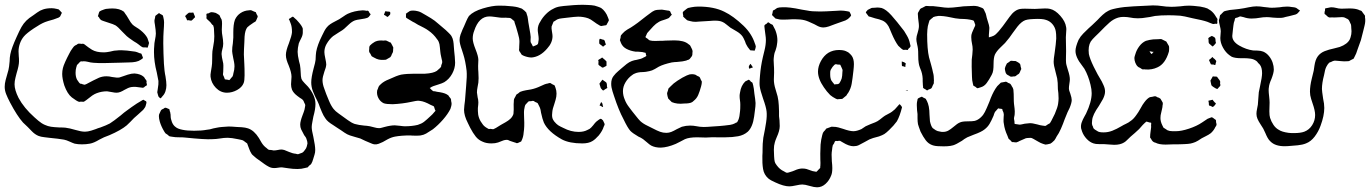

<svg xmlns="http://www.w3.org/2000/svg" viewBox="-23 -569 5837 818"><path d="M547 -393Q522 -410 517 -415Q517 -415 497 -435Q480 -454 469 -461Q460 -466 440 -472Q426 -476 419 -479Q410 -482 407 -484Q402 -488 398 -496Q394 -500 394 -500Q394 -502 395 -503Q396 -504 396 -506Q397 -509 398 -513Q399 -517 401 -520Q402 -521 404.5 -522Q407 -523 408 -524Q423 -530 428 -531Q446 -533 456 -533Q487 -533 505 -519L511 -510Q516 -504 524 -490Q534 -472 541 -465Q547 -459 558 -452.5Q569 -446 576 -440Q596 -424 605 -407L610 -392Q612 -388 612 -386Q612 -384 609 -375Q608 -373 607.5 -370.5Q607 -368 606 -366L598 -367H589Q583 -367 576.5 -372.5Q570 -378 567 -380Q561 -385 547 -393ZM595 -112Q593 -108 590.5 -105.5Q588 -103 587 -101L565 -81L548 -66Q541 -59 532 -49.5Q523 -40 517 -35Q492 -14 443 7L420 16L400 26Q377 40 360 43Q344 46 326 46Q309 46 295 43Q286 40 273 34Q260 28 250 26Q228 22 186 18Q180 17 165.5 15.5Q151 14 141 10Q126 4 112.5 -10Q99 -24 95 -28L75 -47Q50 -75 20 -132Q9 -153 3 -168.5Q-3 -184 -3 -199Q-3 -213 1 -228Q5 -243 6 -246Q8 -252 13 -271Q16 -283 18 -308Q18 -323 21 -338Q26 -364 48 -412Q60 -439 68.5 -454Q77 -469 89 -481Q100 -492 119 -504Q122 -506 135 -515.5Q148 -525 161 -529Q176 -534 197 -534Q207 -534 219 -531L227 -529Q233 -523 233 -523Q234 -521 237 -518.5Q240 -516 240 -515Q241 -514 239 -511Q237 -508 237 -507Q236 -505 234.5 -501.5Q233 -498 231 -497Q230 -496 227.5 -494.5Q225 -493 224 -493Q219 -491 214.5 -489.5Q210 -488 205 -486Q179 -479 169 -475Q149 -467 121 -448Q91 -428 79 -414Q68 -401 62 -384Q56 -367 56 -350L57 -329Q58 -322 58 -308Q58 -290 48 -258Q47 -254 43 -238.5Q39 -223 39 -210Q39 -186 56 -152Q79 -109 124 -69Q126 -67 140 -55Q154 -43 168 -37Q181 -31 194.5 -29Q208 -27 230 -26Q247 -26 256 -25Q273 -23 300 -15Q323 -8 339 -8Q351 -8 365.5 -12.5Q380 -17 385 -19Q394 -23 405 -26Q430 -35 445 -43Q461 -53 491 -77Q507 -91 516 -97Q518 -99 538 -113L560 -128L580 -140Q581 -141 583 -142Q585 -143 588 -144Q590 -144 594 -140Q595 -140 598 -138.5Q601 -137 601 -131Q600 -128 598.5 -121.5Q597 -115 595 -112ZM536 -198Q524 -196 507 -186Q499 -181 490.5 -177.5Q482 -174 473 -174Q466 -174 454 -176.5Q442 -179 433 -180Q410 -180 389 -172Q386 -171 380 -168Q374 -165 370 -162Q363 -157 357 -152Q351 -147 344 -142Q335 -136 335 -136Q332 -135 328 -135.5Q324 -136 322 -136L314 -135Q304 -138 283 -154Q264 -169 251 -205Q242 -234 242 -254Q242 -267 245 -279Q247 -288 255 -306L263 -323Q266 -328 272 -340.5Q278 -353 285 -362Q292 -372 294 -373Q296 -375 298.5 -376Q301 -377 303 -378Q304 -379 307 -381Q310 -383 312 -383H315Q321 -383 323 -382Q325 -382 328 -382.5Q331 -383 333 -382Q336 -381 338.5 -379Q341 -377 342 -376Q347 -372 354 -367Q361 -362 369 -357Q388 -346 417 -346Q428 -346 433 -347Q447 -349 454 -351Q458 -352 463 -353Q468 -354 475 -354Q481 -355 494 -355Q513 -355 553 -349Q559 -348 573 -342Q574 -342 576.5 -341.5Q579 -341 580 -339L583 -331Q586 -325 586 -322Q586 -321 582 -318Q578 -315 576 -314Q561 -303 525 -303Q506 -303 491 -302Q403 -299 385 -301Q377 -301 363 -303Q358 -304 349.5 -306Q341 -308 333 -308Q330 -307 326.5 -307.5Q323 -308 320 -307Q318 -306 315.5 -303Q313 -300 312 -299Q305 -292 305 -292Q304 -290 303.5 -287Q303 -284 302 -282Q299 -272 299 -259Q299 -242 305 -230Q306 -228 314 -217Q315 -216 316 -215Q317 -214 318 -213Q319 -212 324 -212Q326 -211 330.5 -209.5Q335 -208 338 -208Q342 -209 346.5 -211.5Q351 -214 353 -215Q360 -218 374 -226Q396 -237 399 -238Q414 -244 430 -244Q443 -244 454 -241Q476 -237 486 -239Q490 -240 493.5 -241.5Q497 -243 501 -244Q506 -246 521.5 -251Q537 -256 550 -256Q576 -254 589 -242Q591 -241 593 -237Q595 -233 596 -232Q597 -231 598.5 -229.5Q600 -228 601 -225Q602 -224 601.5 -221Q601 -218 601 -217Q604 -209 602 -205L595 -201Q591 -196 586 -195L578 -196L554 -199Q541 -199 536 -198Z M911 -505Q913 -503 914 -500Q915 -497 916 -495Q917 -493 918.5 -490.5Q920 -488 921 -486Q923 -480 923 -468L922 -442Q922 -428 925 -413Q926 -408 927 -399Q928 -390 928 -383Q928 -376 927 -371Q926 -366 925 -362Q921 -348 921 -339Q921 -329 928 -299Q929 -291 928.5 -280Q928 -269 928 -263L927 -253Q927 -250 928.5 -247Q930 -244 931 -242Q932 -241 933 -236.5Q934 -232 935 -231Q938 -230 942 -230Q946 -230 949 -229Q950 -229 951.5 -228Q953 -227 954 -228Q956 -229 958.5 -232.5Q961 -236 962 -237Q968 -243 968 -244Q969 -246 970 -249.5Q971 -253 971 -255Q976 -272 976 -286Q976 -295 974 -305.5Q972 -316 971 -320Q966 -345 966 -351Q966 -368 969 -384Q971 -402 971 -409Q971 -415 971 -431Q971 -447 972.5 -460.5Q974 -474 978 -485Q986 -503 1002 -513.5Q1018 -524 1037 -525Q1038 -525 1041.5 -525.5Q1045 -526 1048 -525L1059 -520L1067 -517L1070 -509Q1075 -502 1075 -498Q1075 -496 1073.5 -494Q1072 -492 1072 -490Q1071 -488 1069.5 -484.5Q1068 -481 1067 -479Q1066 -477 1058 -473Q1037 -459 1031 -453Q1021 -441 1019 -413L1018 -388Q1016 -356 1016 -337Q1016 -325 1018 -295Q1019 -280 1019 -248Q1019 -225 1015 -215Q1008 -197 987 -185.5Q966 -174 944 -174Q917 -174 897 -194.5Q877 -215 874 -242Q873 -250 875.5 -263.5Q878 -277 879 -285Q881 -296 881 -318Q881 -340 882 -351Q883 -359 885.5 -372Q888 -385 889 -394Q891 -414 889 -436Q889 -439 888.5 -446.5Q888 -454 886 -458Q886 -462 881 -464Q873 -476 865 -482Q864 -483 861 -485.5Q858 -488 857 -490Q856 -491 856.5 -494Q857 -497 857 -498Q857 -499 856.5 -504Q856 -509 857 -510Q859 -512 865 -512Q873 -517 877 -517H880Q885 -517 896 -514Q899 -512 904 -509.5Q909 -507 911 -505ZM795 -515Q796 -515 797.5 -515.5Q799 -516 801 -515Q802 -514 802.5 -511Q803 -508 804 -507Q808 -499 808 -496Q808 -495 806.5 -494Q805 -493 804 -492Q802 -490 799 -486.5Q796 -483 794 -482L791 -481Q787 -481 784.5 -482Q782 -483 780 -483Q779 -483 777.5 -482.5Q776 -482 774 -483Q773 -484 772 -488Q771 -492 770 -493Q769 -494 767.5 -496.5Q766 -499 766 -501Q766 -502 767.5 -502.5Q769 -503 770 -505Q776 -511 782 -515ZM647 -176Q647 -179 648 -182.5Q649 -186 649 -189Q653 -212 652 -224L645 -260Q639 -283 636 -305Q633 -326 633 -347Q633 -363 634 -371Q634 -379 635 -385.5Q636 -392 637 -397Q641 -417 641 -426Q641 -438 637 -464Q635 -474 635 -480Q635 -484 636.5 -489Q638 -494 638 -496Q638 -500 639 -501Q640 -503 644 -505.5Q648 -508 650 -510Q653 -513 654 -513Q656 -513 657 -512Q658 -511 659 -510Q661 -509 665 -507Q669 -505 671 -503L673 -495Q676 -483 676 -474Q676 -460 674 -434L673 -414Q672 -392 673.5 -341.5Q675 -291 678 -268Q680 -252 682 -244Q686 -220 686 -206Q686 -193 682 -180.5Q678 -168 670 -160Q669 -159 665.5 -154.5Q662 -150 661 -150Q659 -151 656.5 -153Q654 -155 652 -158Q651 -162 649.5 -166.5Q648 -171 647 -176ZM1303 129Q1301 132 1298.5 133.5Q1296 135 1294 137Q1293 139 1288 144Q1286 145 1281.5 145.5Q1277 146 1275 147Q1262 151 1244 151Q1224 151 1206 148L1178 144Q1170 144 1161.5 145.5Q1153 147 1145 147Q1133 147 1122.5 141.5Q1112 136 1103 129.5Q1094 123 1090 120Q1085 116 1076 110Q1067 104 1062 99Q1050 90 1047 83Q1043 77 1039.5 67.5Q1036 58 1034 53Q1031 43 1030 42L1023 37Q1021 36 1018.5 33.5Q1016 31 1012 29Q1007 27 991 24Q963 18 947 18Q931 18 914 21Q909 22 898.5 23Q888 24 880 24Q853 26 765 17Q757 16 742 16Q722 16 713 14Q710 13 706.5 13Q703 13 700 12Q697 11 691 5Q682 -1 682 -1Q680 -4 678.5 -6Q677 -8 676 -10Q664 -30 658 -50Q654 -64 654 -73Q654 -79 655 -82Q656 -84 661 -95Q663 -100 664 -100Q665 -102 668.5 -103.5Q672 -105 674 -106Q678 -110 681 -110H682Q685 -110 691 -107Q692 -106 694.5 -105.5Q697 -105 698 -104Q700 -102 700 -96Q701 -94 702 -91.5Q703 -89 703 -85Q704 -82 704 -75Q704 -63 709.5 -49Q715 -35 725 -28Q734 -20 755 -16Q774 -12 804 -12Q836 -12 857 -16Q871 -17 886 -22Q892 -23 901 -25Q910 -27 922 -28Q942 -30 951 -30Q963 -30 987 -28Q991 -28 1006.5 -27Q1022 -26 1034 -22Q1060 -13 1080 19Q1082 23 1091 38Q1100 53 1113 62Q1119 68 1122 69Q1125 70 1132 70Q1140 72 1143 72Q1151 72 1160.5 70Q1170 68 1176 68Q1180 68 1188 70Q1194 72 1209 78.5Q1224 85 1237 86Q1243 88 1247 88L1258 84Q1265 82 1267 80Q1270 78 1272 75Q1274 72 1276 70Q1282 63 1284 55Q1287 43 1287 42Q1287 34 1282 21Q1280 16 1277.5 13Q1275 10 1273 7Q1264 -9 1260 -18Q1256 -27 1256 -38Q1256 -52 1266 -78Q1267 -81 1271 -91.5Q1275 -102 1276 -111Q1276 -113 1277 -116.5Q1278 -120 1277 -123Q1277 -125 1275 -128Q1273 -131 1273 -132Q1272 -134 1271 -137Q1270 -140 1268 -142Q1266 -145 1261.5 -148Q1257 -151 1255 -152Q1252 -154 1243.5 -160.5Q1235 -167 1229.5 -173.5Q1224 -180 1221 -187Q1217 -198 1217 -210Q1217 -218 1218 -226.5Q1219 -235 1219 -242Q1219 -260 1207 -290Q1202 -301 1198.5 -312.5Q1195 -324 1195 -335Q1195 -353 1208 -385Q1220 -417 1221 -432Q1221 -456 1215 -470L1210 -483Q1210 -484 1208.5 -485.5Q1207 -487 1208 -488Q1208 -489 1213 -491Q1214 -492 1218.5 -495Q1223 -498 1225 -498Q1226 -498 1231 -493Q1241 -485 1249 -475Q1264 -458 1267 -447V-439V-430Q1267 -419 1260 -405.5Q1253 -392 1250 -384Q1245 -364 1245 -348Q1245 -334 1251 -308Q1256 -293 1257 -277L1259 -245L1261 -234Q1265 -224 1275 -214.5Q1285 -205 1289 -200Q1303 -184 1312 -164.5Q1321 -145 1321 -126Q1321 -104 1312 -72Q1311 -65 1308 -50.5Q1305 -36 1305 -28Q1305 -14 1312 14Q1320 52 1320 70Q1320 81 1317 90Q1315 95 1311.5 108Q1308 121 1303 129Z M1808 -194Q1808 -194 1810 -192L1816 -186Q1820 -182 1822 -181Q1824 -180 1830 -180Q1836 -178 1852 -176Q1875 -172 1885 -164Q1888 -163 1890 -158Q1891 -156 1894 -153Q1897 -150 1898 -147Q1899 -145 1899 -139Q1901 -131 1901 -126Q1901 -120 1896 -105Q1885 -83 1864.5 -59.5Q1844 -36 1821 -18Q1803 -6 1792.5 0Q1782 6 1769 8Q1763 9 1750 9Q1733 9 1724 8Q1687 8 1660 13Q1644 16 1627.5 25Q1611 34 1608 36Q1600 40 1590.5 43.5Q1581 47 1572 46Q1570 46 1565.5 44.5Q1561 43 1559 42Q1554 40 1533 31Q1526 27 1512 21Q1503 18 1489.5 14.5Q1476 11 1468 8Q1456 4 1444.5 -4Q1433 -12 1430 -14Q1415 -24 1413 -25Q1408 -29 1396.5 -36Q1385 -43 1376.5 -50Q1368 -57 1363 -65Q1355 -76 1348.5 -91.5Q1342 -107 1340 -112Q1335 -127 1330 -137Q1317 -162 1310 -180.5Q1303 -199 1303 -218Q1303 -239 1313 -277L1319 -300Q1321 -308 1321.5 -314Q1322 -320 1322 -324Q1322 -332 1324 -348Q1329 -377 1349 -417Q1360 -441 1368 -451Q1375 -460 1384 -466Q1393 -472 1404 -477.5Q1415 -483 1422 -487Q1429 -491 1439.5 -498.5Q1450 -506 1458 -510Q1486 -523 1522 -525Q1529 -525 1539 -523Q1540 -523 1541.5 -523.5Q1543 -524 1545 -523Q1549 -521 1551 -514Q1556 -509 1556 -508L1555 -506Q1552 -503 1548 -497Q1544 -493 1538.5 -492Q1533 -491 1531 -490Q1523 -488 1510.5 -486.5Q1498 -485 1489 -482Q1476 -477 1463 -464.5Q1450 -452 1443 -446Q1439 -442 1419 -430Q1399 -417 1396 -415Q1380 -402 1368 -381Q1359 -365 1359 -347Q1359 -338 1363 -320Q1367 -302 1367 -294Q1366 -281 1359 -264Q1351 -240 1351 -228Q1351 -211 1358.5 -191.5Q1366 -172 1367 -168Q1370 -161 1378.5 -140Q1387 -119 1398 -105Q1406 -95 1419 -86Q1432 -77 1437 -73Q1443 -69 1458.5 -57.5Q1474 -46 1488 -41Q1506 -36 1528 -34Q1532 -34 1540 -33Q1548 -32 1553 -31Q1559 -30 1571 -26.5Q1583 -23 1592 -23Q1597 -23 1604 -25Q1611 -27 1615 -28Q1641 -35 1659 -35Q1665 -35 1681 -33Q1695 -31 1702 -31Q1732 -31 1757 -37Q1773 -42 1783.5 -50Q1794 -58 1814 -77Q1819 -81 1827 -91Q1832 -96 1832 -97Q1833 -98 1831.5 -99.5Q1830 -101 1830 -102Q1829 -104 1828 -108.5Q1827 -113 1826 -115Q1824 -117 1819 -119Q1814 -121 1812 -122Q1785 -137 1767 -139L1758 -140Q1752 -140 1729 -135Q1692 -127 1650 -125Q1624 -125 1612 -129Q1597 -136 1589 -151.5Q1581 -167 1584 -184Q1584 -185 1587 -191Q1589 -198 1592 -203Q1592 -203 1600 -211Q1613 -223 1634 -231Q1668 -247 1686 -251Q1709 -255 1743 -255H1788Q1823 -257 1838 -267L1847 -275Q1848 -276 1851 -278.5Q1854 -281 1855 -283Q1857 -285 1857 -291Q1858 -294 1859.5 -297.5Q1861 -301 1861 -305Q1861 -310 1859 -316Q1858 -322 1856 -330Q1854 -338 1853 -348Q1852 -354 1851 -368Q1850 -382 1846 -391Q1845 -394 1842.5 -397.5Q1840 -401 1839 -402Q1824 -424 1802 -439Q1794 -445 1782.5 -451Q1771 -457 1767 -459Q1758 -463 1750.5 -468Q1743 -473 1736 -476L1716 -488Q1709 -492 1708 -493Q1706 -495 1706.5 -500.5Q1707 -506 1707 -507L1706 -510Q1707 -511 1708.5 -512Q1710 -513 1711 -514Q1714 -516 1717 -518Q1720 -520 1723 -522Q1727 -524 1737 -524Q1747 -524 1758 -521Q1768 -519 1792 -504Q1796 -502 1813 -491.5Q1830 -481 1843 -469L1876 -441Q1879 -438 1887.5 -430Q1896 -422 1900 -416Q1906 -406 1908 -394.5Q1910 -383 1910.5 -371Q1911 -359 1912 -352Q1913 -343 1914.5 -327.5Q1916 -312 1916 -302Q1916 -278 1903.5 -255Q1891 -232 1870 -219Q1861 -214 1846 -209.5Q1831 -205 1823 -202Q1815 -199 1810 -195Q1808 -195 1808 -194ZM1613 -506Q1612 -507 1616 -514Q1616 -516 1617 -518Q1618 -520 1619 -521Q1621 -522 1625 -520Q1637 -520 1639 -518Q1640 -516 1640 -513Q1640 -510 1639 -507Q1629 -497 1629 -497Q1627 -497 1624 -499Q1621 -501 1620 -502Q1619 -503 1616.5 -504Q1614 -505 1613 -506ZM1562 -383Q1564 -384 1569.5 -388Q1575 -392 1579 -393Q1591 -398 1611 -396Q1613 -396 1616 -396.5Q1619 -397 1623 -396Q1628 -394 1631.5 -392Q1635 -390 1637 -389Q1640 -389 1642 -387Q1643 -386 1647 -378L1652 -368Q1653 -366 1652.5 -364Q1652 -362 1652 -360Q1652 -351 1651 -347L1646 -337Q1644 -330 1641 -327Q1640 -325 1637.5 -324Q1635 -323 1634 -322Q1624 -316 1622 -315Q1619 -314 1612 -314Q1590 -312 1572 -323Q1562 -328 1560 -330L1555 -340Q1554 -341 1552 -344Q1550 -347 1550 -349Q1549 -351 1549.5 -354.5Q1550 -358 1550 -360Q1550 -369 1551 -371Q1552 -375 1562 -383Z M2553 -39Q2553 -37 2549 -29Q2544 -12 2528 8Q2513 25 2501 32Q2485 42 2458 42Q2403 42 2371 25Q2312 -8 2294 -47Q2288 -61 2282 -89Q2282 -92 2280 -101Q2278 -110 2274 -117L2268 -129Q2266 -131 2262 -132.5Q2258 -134 2256 -135Q2255 -136 2253 -137.5Q2251 -139 2249 -139Q2247 -140 2240 -138Q2231 -138 2229 -137Q2229 -137 2223 -131L2215 -122Q2213 -119 2210 -101Q2209 -93 2209.5 -81.5Q2210 -70 2210 -64Q2212 -29 2208 -4Q2207 12 2201 26Q2200 27 2199.5 29Q2199 31 2198 33Q2195 35 2193 36Q2191 37 2190 37Q2188 38 2185 39.5Q2182 41 2180 41Q2177 41 2174.5 39.5Q2172 38 2170 38Q2163 35 2149 31Q2147 30 2144 28.5Q2141 27 2139 27Q2129 26 2117 31Q2105 36 2099 38Q2087 42 2071 42Q2049 42 2034 35Q2016 28 2004 13Q1992 -2 1980 -25Q1978 -30 1970 -45.5Q1962 -61 1958 -75Q1954 -89 1954 -101Q1954 -109 1955.5 -120.5Q1957 -132 1958 -140L1961 -178L1963 -203Q1967 -245 1965 -267Q1960 -309 1951 -337L1945 -356Q1935 -384 1935 -398Q1935 -410 1939 -421.5Q1943 -433 1947.5 -443Q1952 -453 1954 -457Q1957 -464 1963 -478Q1969 -492 1975 -501Q1994 -521 2034 -533Q2074 -545 2102 -545Q2132 -545 2147 -543Q2178 -541 2192 -535Q2200 -533 2202 -531L2211 -524Q2213 -522 2215 -520Q2217 -518 2219 -516L2222 -506Q2225 -499 2226 -489Q2227 -479 2228 -474Q2229 -466 2233 -445Q2237 -424 2238 -411Q2238 -407 2237.5 -400.5Q2237 -394 2238 -389Q2239 -387 2240.5 -384.5Q2242 -382 2243 -380Q2244 -379 2245.5 -375Q2247 -371 2248 -371L2250 -372Q2253 -373 2255.5 -374Q2258 -375 2260 -376Q2261 -376 2263.5 -377.5Q2266 -379 2267 -380Q2269 -381 2270 -386.5Q2271 -392 2271 -394Q2272 -397 2272 -404Q2272 -411 2270 -423.5Q2268 -436 2268 -442Q2268 -461 2279 -477Q2288 -494 2303 -509Q2318 -524 2335 -532Q2347 -539 2363.5 -541.5Q2380 -544 2396 -545Q2445 -550 2478 -548Q2481 -548 2496 -547Q2511 -546 2523 -541Q2526 -540 2530 -538.5Q2534 -537 2538 -535Q2547 -529 2555 -518Q2563 -507 2567 -495Q2568 -492 2569.5 -488.5Q2571 -485 2571 -482Q2570 -479 2567 -474Q2564 -469 2563 -467Q2561 -462 2560 -462Q2559 -461 2555 -461Q2540 -458 2538 -458Q2533 -459 2526 -464Q2520 -467 2508 -476Q2492 -488 2483 -491Q2463 -498 2440 -498Q2428 -498 2388 -493Q2382 -492 2371 -491Q2360 -490 2353 -487Q2350 -486 2340 -479Q2335 -477 2335 -476Q2334 -475 2331 -466L2327 -456Q2326 -449 2328.5 -435Q2331 -421 2331 -415Q2331 -387 2308 -362Q2278 -327 2242 -324Q2227 -324 2209 -331L2201 -335Q2199 -336 2197 -340Q2195 -344 2194 -345Q2193 -346 2191.5 -348Q2190 -350 2189 -353Q2188 -356 2188.5 -359Q2189 -362 2189 -364V-369L2190 -391Q2190 -406 2184 -425Q2178 -444 2176 -453L2170 -471L2168 -479Q2167 -481 2166 -481Q2165 -481 2164 -482Q2162 -484 2158 -487.5Q2154 -491 2151 -492Q2148 -493 2140 -493Q2132 -494 2123.5 -493.5Q2115 -493 2107 -494Q2098 -495 2084.5 -497Q2071 -499 2062 -499Q2017 -499 1997 -437Q1991 -422 1991 -405Q1991 -389 2003 -359Q2015 -329 2015 -314L2014 -288Q2014 -271 2015 -263L2016 -236Q2016 -224 2015 -217Q2014 -210 2011.5 -197.5Q2009 -185 2009 -175L2012 -154Q2013 -150 2014 -145Q2015 -140 2015 -133Q2015 -125 2013 -109V-96Q2013 -65 2033 -40Q2039 -31 2051 -24L2058 -20Q2059 -19 2062 -19.5Q2065 -20 2066 -20Q2069 -20 2073.5 -19Q2078 -18 2080 -19L2090 -24Q2104 -32 2111 -37Q2118 -41 2130.5 -48Q2143 -55 2151.5 -63Q2160 -71 2164 -82Q2165 -85 2165 -92Q2166 -101 2165.5 -113.5Q2165 -126 2166 -135Q2166 -143 2167 -146Q2168 -150 2172 -156L2177 -166Q2177 -166 2186 -172Q2191 -177 2194 -178Q2204 -182 2218 -184.5Q2232 -187 2239 -188Q2259 -192 2280 -202Q2300 -212 2310 -213Q2318 -216 2321 -215Q2323 -215 2325 -213.5Q2327 -212 2328 -211Q2330 -210 2333.5 -208.5Q2337 -207 2340 -205Q2341 -204 2344 -194Q2348 -183 2348 -170Q2348 -157 2344 -143.5Q2340 -130 2339 -127Q2331 -105 2330 -92L2329 -79Q2329 -66 2334 -58Q2336 -53 2347 -42Q2354 -35 2364.5 -30Q2375 -25 2377 -24Q2409 -7 2442 -7Q2464 -7 2479 -15L2489 -20Q2495 -24 2504 -35Q2506 -38 2511.5 -44.5Q2517 -51 2523 -55Q2524 -56 2529 -59.5Q2534 -63 2537 -63Q2539 -63 2546 -56Q2547 -53 2550 -47.5Q2553 -42 2553 -39ZM2546 -400Q2550 -400 2551 -398Q2553 -397 2554.5 -391.5Q2556 -386 2556 -385Q2556 -384 2557.5 -382.5Q2559 -381 2558 -380Q2558 -379 2555.5 -377Q2553 -375 2552 -375Q2547 -370 2546 -370Q2545 -371 2543 -373Q2541 -375 2539 -376Q2538 -377 2535 -379Q2532 -381 2530 -384V-389V-396Q2530 -402 2533 -404ZM2561 -294V-290Q2561 -288 2558 -287Q2555 -286 2554 -285Q2552 -284 2549.5 -282.5Q2547 -281 2544 -281Q2542 -281 2541 -282Q2540 -283 2539 -284Q2528 -291 2527 -293Q2526 -295 2526.5 -300Q2527 -305 2527 -307Q2525 -311 2526 -313Q2527 -315 2535 -319Q2537 -320 2539 -321.5Q2541 -323 2542 -324Q2543 -324 2544.5 -322.5Q2546 -321 2547 -320Q2555 -314 2561 -307ZM2532 -208 2531 -213Q2531 -214 2535 -218.5Q2539 -223 2540 -225Q2541 -226 2542 -227.5Q2543 -229 2544 -229Q2545 -230 2546.5 -228Q2548 -226 2548 -226Q2550 -225 2555 -221.5Q2560 -218 2561 -216Q2563 -212 2563 -200Q2565 -196 2564 -194Q2563 -193 2554 -188Q2549 -183 2546 -184L2544 -185Q2543 -187 2540.5 -189Q2538 -191 2536 -195Q2535 -199 2534 -202Q2533 -205 2532 -208ZM2546 -116Q2546 -115 2546.5 -114.5Q2547 -114 2546 -113L2543 -114Q2537 -118 2534 -119Q2533 -120 2531 -120Q2531 -121 2533 -123L2537 -132Q2539 -134 2539 -134Q2543 -129 2544 -126Q2544 -122 2546 -116Z M2908 -535Q2911 -536 2915.5 -536.5Q2920 -537 2922 -538Q2937 -541 2953 -541Q3019 -541 3063 -519Q3101 -501 3145 -459Q3180 -425 3193 -384Q3194 -382 3195.5 -377.5Q3197 -373 3197 -371V-370Q3197 -368 3196 -365.5Q3195 -363 3195 -361Q3194 -360 3193.5 -357Q3193 -354 3192 -353L3184 -354Q3176 -354 3173 -355L3170 -359Q3161 -370 3160 -373Q3154 -382 3151 -393Q3145 -407 3141 -413Q3132 -426 3114.5 -436Q3097 -446 3089 -451Q3082 -456 3072 -464.5Q3062 -473 3054 -476Q3043 -481 3024 -481Q3011 -481 3004 -480L2954 -477L2941 -476Q2928 -476 2918 -479Q2915 -480 2910 -481Q2905 -482 2903 -484Q2901 -485 2898 -488.5Q2895 -492 2892 -494Q2888 -498 2888 -498Q2887 -499 2887.5 -501Q2888 -503 2888 -503Q2886 -509 2886 -515Q2886 -518 2888.5 -520Q2891 -522 2892 -523Q2904 -533 2908 -535ZM3162 -227Q3163 -227 3165 -228.5Q3167 -230 3168 -229Q3170 -228 3172.5 -225.5Q3175 -223 3176 -221Q3182 -218 3183 -216Q3184 -214 3184.5 -210.5Q3185 -207 3186 -205Q3189 -193 3191 -170Q3195 -145 3196 -130Q3196 -117 3193.5 -100Q3191 -83 3190 -73Q3184 -28 3163 -8Q3146 7 3121.5 11.5Q3097 16 3068 16H3031Q3016 15 2984 17L2947 16Q2913 16 2895 24Q2890 26 2874 35L2856 44Q2821 59 2792 60Q2768 60 2751 51Q2744 47 2734 38Q2724 29 2717 24Q2707 17 2697 13Q2673 -1 2663 -11Q2651 -24 2633 -62Q2613 -99 2593 -160Q2592 -163 2586.5 -180Q2581 -197 2581 -212Q2581 -232 2590.5 -244.5Q2600 -257 2611.5 -266.5Q2623 -276 2626 -279Q2636 -288 2647 -296.5Q2658 -305 2669 -309Q2680 -313 2689 -314Q2710 -318 2719 -324Q2722 -325 2725.5 -327Q2729 -329 2731 -331Q2731 -332 2729 -336Q2729 -342 2727 -344Q2726 -345 2722 -345Q2719 -346 2715 -347Q2711 -348 2705 -348Q2698 -349 2684 -349Q2663 -352 2646.5 -360.5Q2630 -369 2623 -385Q2622 -388 2620.5 -391.5Q2619 -395 2618 -398Q2618 -400 2621 -409Q2621 -417 2623 -419Q2624 -421 2630 -427Q2638 -436 2649.5 -443Q2661 -450 2665 -452Q2692 -469 2730 -500Q2735 -503 2745.5 -511.5Q2756 -520 2765 -524Q2774 -528 2797 -528Q2813 -526 2822 -524Q2828 -524 2830 -522Q2833 -521 2836 -511Q2837 -510 2838 -509Q2839 -508 2839 -506Q2838 -505 2837 -504Q2836 -503 2835 -502Q2833 -500 2830 -496Q2827 -492 2824 -491Q2822 -490 2814 -487Q2790 -480 2783 -475Q2772 -469 2760.5 -457Q2749 -445 2745 -440Q2737 -432 2736 -430Q2734 -428 2732.5 -424Q2731 -420 2730 -418Q2729 -417 2728 -414.5Q2727 -412 2727 -411Q2727 -409 2736 -404Q2742 -398 2745 -397Q2747 -396 2750.5 -396Q2754 -396 2756 -395Q2769 -394 2784 -395Q2803 -395 2812 -396L2850 -397Q2892 -397 2910 -381Q2911 -380 2913.5 -378.5Q2916 -377 2918 -374L2923 -364Q2924 -362 2925.5 -359Q2927 -356 2927 -354Q2928 -352 2927.5 -348.5Q2927 -345 2927 -343Q2927 -335 2926 -333Q2925 -330 2923.5 -328Q2922 -326 2921 -325Q2920 -324 2918 -321Q2916 -318 2913 -316Q2910 -314 2907 -313.5Q2904 -313 2901 -311Q2888 -307 2861 -305Q2853 -305 2839 -303Q2803 -295 2784 -285Q2779 -282 2767 -275Q2755 -268 2744 -266Q2737 -264 2728.5 -263Q2720 -262 2717 -262Q2694 -262 2680 -255Q2678 -255 2670 -249Q2653 -237 2642 -218.5Q2631 -200 2631 -181Q2631 -162 2639 -144Q2645 -128 2657 -112.5Q2669 -97 2671 -94Q2677 -87 2687 -74Q2697 -61 2705 -53Q2717 -42 2735 -33.5Q2753 -25 2758 -22Q2777 -12 2789.5 -7.5Q2802 -3 2816 -3Q2827 -3 2837 -7Q2847 -11 2861 -19L2882 -29Q2900 -34 2917 -34Q2931 -34 2946 -31Q2951 -30 2958.5 -29Q2966 -28 2975 -28Q2988 -28 3012 -30Q3046 -32 3063 -34Q3075 -35 3087.5 -37Q3100 -39 3109 -44Q3111 -46 3113.5 -46.5Q3116 -47 3118 -49L3123 -59Q3128 -71 3130 -96Q3131 -105 3131 -123Q3131 -133 3129.5 -142Q3128 -151 3128 -161Q3128 -166 3130 -176Q3134 -204 3152 -222ZM3174 -297Q3174 -297 3176 -295L3182 -286Q3185 -283 3185 -282Q3184 -281 3183.5 -281.5Q3183 -282 3182 -281L3171 -277L3169 -276Q3168 -278 3167.5 -281.5Q3167 -285 3168 -288Q3169 -289 3170.5 -292Q3172 -295 3174 -297ZM2932 -139Q2927 -134 2924 -133Q2915 -128 2892 -128L2877 -127Q2863 -127 2851 -130Q2839 -134 2839 -134Q2839 -134 2832 -141Q2830 -143 2828 -145Q2826 -147 2824 -149L2821 -159Q2821 -162 2820 -164.5Q2819 -167 2819 -170Q2819 -173 2820 -176Q2821 -179 2822 -181L2825 -192Q2827 -194 2829.5 -196.5Q2832 -199 2834 -201Q2846 -214 2863 -225Q2880 -236 2884 -238Q2906 -250 2915 -252L2925 -253Q2931 -253 2939 -251Q2941 -250 2949 -245Q2950 -245 2952 -244Q2954 -243 2957 -241Q2959 -239 2960.5 -235Q2962 -231 2963 -229L2967 -222V-219Q2967 -212 2964 -201Q2958 -179 2951.5 -164Q2945 -149 2932 -139Z M3281 -490Q3281 -490 3273 -498Q3266 -505 3266 -505L3268 -513Q3269 -515 3269 -518Q3269 -521 3270 -524L3278 -528Q3280 -529 3282 -531Q3284 -533 3288 -535Q3297 -538 3309 -538Q3337 -540 3393 -528L3417 -524Q3434 -520 3471 -520Q3490 -520 3541 -523L3558 -524Q3572 -524 3587 -521Q3589 -520 3591.5 -520Q3594 -520 3596 -519Q3598 -516 3599.5 -512.5Q3601 -509 3602 -507L3603 -504Q3603 -501 3595 -493Q3591 -488 3579 -482Q3564 -476 3534 -466Q3522 -461 3508.5 -456.5Q3495 -452 3485 -452Q3473 -452 3461 -458Q3449 -464 3446 -466Q3417 -480 3404 -483Q3388 -487 3364 -487Q3346 -487 3337 -486Q3330 -486 3320.5 -485.5Q3311 -485 3299 -486Q3283 -489 3281 -490ZM3690 -535Q3694 -536 3703 -536L3715 -537Q3721 -537 3733 -535Q3752 -529 3774.5 -504Q3797 -479 3829 -437Q3831 -434 3841 -417Q3851 -400 3854 -382Q3857 -374 3856 -371Q3854 -366 3847 -361Q3845 -356 3844 -356L3835 -357Q3833 -357 3829.5 -356.5Q3826 -356 3824 -357L3817 -362Q3808 -370 3804 -374Q3790 -393 3776 -426Q3773 -432 3768 -445Q3763 -458 3757 -465Q3749 -476 3736.5 -481.5Q3724 -487 3705 -491Q3703 -491 3686 -497L3678 -499Q3678 -499 3669 -511Q3666 -514 3666 -515Q3665 -518 3674 -527ZM3798 -52Q3785 -34 3765 -15Q3763 -13 3754 -5Q3745 3 3735 7Q3722 13 3708 16Q3704 17 3697 19Q3690 21 3681 25Q3678 26 3661 36Q3645 45 3635.5 49.5Q3626 54 3613 54Q3594 54 3568 38Q3558 32 3556 31H3553Q3547 31 3545 32Q3544 32 3540.5 31.5Q3537 31 3536 32Q3534 33 3532.5 36.5Q3531 40 3531 41Q3525 50 3525 50Q3524 54 3523 60Q3522 66 3522 69Q3520 81 3520 90L3521 118Q3523 136 3523 147Q3523 168 3518 179Q3510 200 3494 214.5Q3478 229 3458 229Q3446 229 3426 223Q3406 217 3395 217Q3386 217 3368 221Q3350 225 3340 225Q3316 225 3280 208Q3261 200 3250 191Q3232 175 3228 151Q3224 127 3225 95Q3226 84 3226 61Q3226 54 3226.5 43.5Q3227 33 3229 18Q3237 -21 3241 -48Q3245 -75 3243 -94Q3241 -113 3228 -149Q3216 -184 3214 -200Q3213 -205 3213 -215Q3213 -226 3215 -248Q3218 -286 3227 -325Q3228 -330 3234 -354Q3240 -378 3240 -399Q3240 -408 3238 -421Q3236 -434 3235 -444Q3235 -447 3234 -453Q3233 -459 3234 -461Q3235 -464 3243 -468Q3249 -474 3249 -474Q3251 -474 3254.5 -471.5Q3258 -469 3259 -468L3269 -463L3273 -455Q3281 -441 3283 -433Q3289 -415 3289 -397Q3289 -390 3287 -378Q3286 -370 3284 -364Q3282 -358 3281 -354Q3276 -343 3275 -334Q3273 -320 3273 -313L3274 -292Q3275 -282 3275 -260L3274 -230Q3274 -211 3281 -189Q3288 -167 3290 -158Q3294 -140 3295 -120Q3296 -100 3296 -95V-74Q3297 -67 3298 -56.5Q3299 -46 3299 -32Q3299 -12 3286 16Q3280 30 3278 38Q3274 51 3274 69L3275 97Q3275 100 3276 110Q3277 120 3280 126Q3280 126 3286 135Q3299 153 3317 161Q3319 162 3323 164.5Q3327 167 3330 167H3331Q3334 167 3343 164Q3354 161 3363 157Q3378 150 3392 149H3397Q3405 149 3413 151Q3420 153 3426 155.5Q3432 158 3439 160Q3442 160 3450 162L3455 163Q3457 162 3459.5 159Q3462 156 3463 155Q3463 155 3471 147Q3472 145 3471.5 143Q3471 141 3472 139Q3473 125 3472 112Q3471 91 3473 47Q3475 25 3480 7Q3481 5 3481.5 2Q3482 -1 3483 -3Q3485 -7 3487.5 -9.5Q3490 -12 3492 -14L3497 -21Q3498 -22 3508 -25L3519 -29H3524Q3539 -29 3549 -26L3569 -20Q3597 -10 3613 -10Q3627 -10 3647 -19Q3647 -19 3665 -31Q3673 -35 3685.5 -40Q3698 -45 3706 -48Q3716 -52 3726 -60Q3736 -68 3740 -71Q3746 -76 3759 -82.5Q3772 -89 3777 -93Q3790 -102 3800 -115L3807 -123Q3809 -125 3809 -125Q3810 -125 3811 -124Q3812 -123 3813 -122Q3818 -117 3820 -112Q3811 -75 3798 -52ZM3591 -174Q3588 -171 3586.5 -168Q3585 -165 3583 -162L3572 -153Q3570 -152 3569 -150.5Q3568 -149 3566 -148Q3563 -147 3555 -147L3544 -146Q3543 -146 3537 -149Q3525 -155 3514 -164Q3499 -179 3487 -197Q3462 -233 3462 -264Q3462 -286 3474.5 -309Q3487 -332 3506 -344Q3526 -356 3551 -356Q3570 -356 3581 -351L3591 -346L3599 -339L3606 -331Q3615 -318 3615 -296Q3615 -286 3613 -268Q3609 -232 3605.5 -212Q3602 -192 3591 -174ZM3834 -287Q3834 -286 3834.5 -285.5Q3835 -285 3834 -284Q3833 -283 3831 -284.5Q3829 -286 3828 -286Q3826 -286 3823.5 -286.5Q3821 -287 3820 -288Q3819 -290 3819 -299V-307Q3820 -308 3822 -306Q3829 -305 3836 -299ZM3515 -268Q3514 -265 3514 -259V-251Q3514 -236 3519 -226Q3522 -222 3524.5 -218.5Q3527 -215 3529 -213L3532 -209L3537 -210Q3548 -210 3550 -212Q3553 -213 3555.5 -218.5Q3558 -224 3559 -225Q3564 -234 3565 -246.5Q3566 -259 3566 -262Q3566 -264 3566.5 -267.5Q3567 -271 3566 -273Q3566 -274 3563 -280Q3561 -283 3560 -286.5Q3559 -290 3557 -293Q3555 -294 3545 -294Q3544 -294 3541 -295Q3538 -296 3536 -295Q3532 -294 3524 -284Q3523 -282 3519.5 -277Q3516 -272 3515 -268ZM3839 -182Q3838 -182 3837 -181.5Q3836 -181 3836 -182Q3838 -183 3840.5 -184Q3843 -185 3845 -185Q3846 -185 3845.5 -184Q3845 -183 3844 -183Z M4513 -61Q4506 -41 4497 -20.5Q4488 0 4479 12Q4473 24 4469 29Q4457 41 4452 43Q4450 44 4445.5 44.5Q4441 45 4439 46L4431 47Q4430 47 4421 44Q4411 41 4399.5 34Q4388 27 4382 24Q4380 23 4377.5 21.5Q4375 20 4372 19Q4369 18 4363 18.5Q4357 19 4354 19Q4350 19 4347.5 20Q4345 21 4343 22L4320 32Q4318 33 4315.5 34.5Q4313 36 4309 37Q4307 38 4303.5 37.5Q4300 37 4298 37Q4296 36 4293.5 36.5Q4291 37 4289 36Q4285 34 4283 30L4274 22L4269 9Q4257 -17 4254 -41Q4252 -49 4252.5 -58.5Q4253 -68 4253 -71Q4253 -74 4253.5 -77.5Q4254 -81 4253 -85Q4253 -88 4251 -92.5Q4249 -97 4248 -99Q4248 -103 4247 -104Q4245 -106 4235 -106Q4233 -108 4230 -107Q4229 -107 4227 -104.5Q4225 -102 4224 -101L4216 -92Q4214 -89 4212.5 -84Q4211 -79 4210 -76Q4201 -55 4193 -41.5Q4185 -28 4172 -18Q4159 -7 4125 5Q4116 8 4098 16Q4085 23 4075 31Q4051 46 4038 50Q4017 56 3981 54Q3961 54 3948 49Q3932 43 3921 28.5Q3910 14 3899 -8Q3890 -32 3888 -40Q3886 -51 3886 -65Q3886 -79 3886 -83Q3885 -90 3884 -99.5Q3883 -109 3883 -121Q3883 -131 3884 -135Q3885 -137 3885.5 -142Q3886 -147 3887 -148Q3888 -150 3892.5 -152Q3897 -154 3899 -155Q3900 -155 3901.5 -156Q3903 -157 3904 -157Q3906 -157 3907 -156Q3908 -155 3909 -154Q3911 -153 3915.5 -151Q3920 -149 3922 -147Q3922 -146 3923 -144Q3924 -142 3926 -139Q3931 -129 3934 -115Q3937 -99 3937 -81Q3937 -72 3939 -52Q3944 -30 3951 -23L3964 -14Q3970 -10 3984 -8Q3987 -7 3994 -7Q4007 -7 4017 -12.5Q4027 -18 4040 -29Q4056 -43 4066 -47Q4076 -52 4098 -52Q4120 -52 4130 -54Q4149 -59 4165 -79Q4173 -90 4181 -109L4192 -135Q4204 -169 4218 -191Q4225 -203 4235 -211Q4241 -217 4241 -217L4252 -219Q4255 -219 4257.5 -220Q4260 -221 4262 -221Q4264 -221 4267.5 -219Q4271 -217 4272 -216Q4274 -215 4277 -214Q4280 -213 4282 -211Q4284 -209 4285.5 -206Q4287 -203 4288 -201Q4289 -200 4290.5 -197.5Q4292 -195 4293 -192Q4295 -188 4295 -179Q4296 -171 4296 -153Q4296 -136 4297 -127Q4298 -120 4299.5 -107Q4301 -94 4300 -84Q4300 -79 4298.5 -73.5Q4297 -68 4297 -63Q4297 -60 4299 -52Q4299 -43 4300 -41Q4303 -40 4307 -40Q4311 -40 4314 -39L4320 -38Q4325 -38 4331.5 -39.5Q4338 -41 4343 -42L4363 -44Q4374 -45 4396 -39Q4409 -35 4418 -34Q4421 -34 4425.5 -33Q4430 -32 4432 -33Q4433 -33 4436 -35.5Q4439 -38 4441 -39Q4449 -43 4450 -44L4456 -54L4471 -84Q4483 -112 4485 -127Q4487 -141 4487 -150Q4487 -163 4486 -172.5Q4485 -182 4484 -189Q4484 -220 4481 -235Q4476 -256 4474 -263Q4466 -291 4466 -306Q4466 -318 4470 -342Q4476 -384 4477 -405Q4477 -426 4475 -436Q4472 -453 4461 -466Q4450 -479 4434 -484Q4418 -490 4381 -488Q4377 -488 4365.5 -487Q4354 -486 4345 -483Q4329 -477 4312 -456L4292 -429Q4279 -409 4259 -386Q4253 -380 4238 -365.5Q4223 -351 4216 -337Q4210 -324 4210 -297Q4210 -281 4208.5 -270Q4207 -259 4202 -250Q4191 -229 4180.5 -215Q4170 -201 4155 -197Q4143 -193 4142 -193Q4139 -193 4133 -199Q4125 -203 4124 -204L4122 -212Q4118 -227 4118 -242Q4116 -291 4117 -315Q4118 -323 4119.5 -336.5Q4121 -350 4121 -358Q4121 -371 4118 -384Q4117 -389 4116 -395.5Q4115 -402 4115 -410Q4115 -418 4116 -422Q4118 -430 4122.5 -439.5Q4127 -449 4128 -452Q4129 -454 4130.5 -457Q4132 -460 4132 -462Q4132 -465 4130.5 -467.5Q4129 -470 4129 -472Q4128 -474 4127.5 -476Q4127 -478 4126 -480Q4124 -482 4118 -483.5Q4112 -485 4111 -485Q4106 -486 4098 -487Q4090 -488 4086 -488Q4066 -488 4047 -491L4027 -495Q3995 -502 3974 -501Q3959 -499 3953 -496Q3951 -494 3949.5 -492.5Q3948 -491 3946 -490Q3944 -488 3941.5 -486Q3939 -484 3937 -482L3934 -472Q3929 -458 3928 -442Q3927 -426 3927 -423Q3927 -359 3935 -325L3944 -293Q3950 -271 3952 -260Q3956 -248 3956 -224Q3955 -221 3955.5 -218Q3956 -215 3955 -213L3950 -203Q3948 -196 3945 -193Q3943 -191 3938.5 -189.5Q3934 -188 3932 -187Q3931 -186 3930 -185Q3929 -184 3927 -184Q3925 -184 3924 -185Q3923 -186 3922 -187Q3920 -188 3915.5 -190.5Q3911 -193 3910 -195Q3909 -197 3909.5 -199.5Q3910 -202 3909 -204L3908 -223Q3909 -245 3902 -266Q3900 -271 3896 -281.5Q3892 -292 3891 -301Q3889 -312 3889 -334Q3889 -352 3888 -360Q3887 -369 3884 -381.5Q3881 -394 3881 -403Q3881 -413 3887 -431Q3888 -434 3890 -442.5Q3892 -451 3892 -458Q3892 -466 3890 -480Q3888 -494 3888 -501Q3888 -503 3887.5 -507.5Q3887 -512 3888 -514Q3889 -517 3890 -518.5Q3891 -520 3892 -521Q3893 -523 3895 -527Q3897 -531 3899 -532Q3902 -534 3904 -535Q3906 -536 3907 -536L3920 -543Q3923 -544 3928 -543.5Q3933 -543 3936 -543Q3950 -544 3978 -540Q4004 -536 4017 -536Q4033 -536 4065 -540Q4072 -541 4081.5 -542Q4091 -543 4103 -543L4126 -544Q4133 -544 4143 -542L4154 -538Q4163 -535 4165 -533Q4168 -531 4170 -525.5Q4172 -520 4174 -517Q4177 -512 4178.5 -504Q4180 -496 4181 -493Q4182 -488 4186.5 -475Q4191 -462 4192 -452V-447Q4192 -440 4191 -433.5Q4190 -427 4190 -420V-410Q4191 -409 4193 -411L4201 -413Q4203 -414 4206 -415Q4209 -416 4211 -417Q4217 -420 4223.5 -427Q4230 -434 4232 -436Q4244 -449 4278 -497Q4300 -528 4325 -531Q4331 -532 4344 -532L4386 -531Q4396 -531 4406.5 -532Q4417 -533 4429 -533Q4444 -533 4451 -531Q4473 -526 4494.5 -501.5Q4516 -477 4519 -454Q4520 -451 4520 -443Q4520 -435 4519 -427Q4518 -419 4518 -410L4519 -351Q4519 -342 4518.5 -326.5Q4518 -311 4519 -300Q4520 -293 4523 -283.5Q4526 -274 4527 -270Q4535 -246 4535 -231Q4535 -225 4533 -212.5Q4531 -200 4531 -193Q4531 -184 4537 -170Q4543 -152 4543 -143Q4543 -131 4534 -109Q4527 -97 4513 -61ZM4258 -276Q4258 -278 4260 -284Q4261 -286 4263 -291Q4265 -296 4267 -299L4272 -302Q4274 -303 4277.5 -306Q4281 -309 4284 -310H4287L4298 -309H4303Q4305 -309 4308.5 -306.5Q4312 -304 4315 -303Q4316 -302 4319 -300Q4322 -298 4323 -296Q4325 -292 4325 -287Q4328 -278 4328 -276Q4328 -273 4326 -271Q4321 -258 4319 -256Q4318 -254 4312 -251Q4310 -250 4307.5 -247.5Q4305 -245 4302 -244Q4300 -243 4297.5 -243.5Q4295 -244 4293 -243Q4291 -243 4287.5 -242.5Q4284 -242 4282 -243Q4280 -243 4277 -246Q4275 -247 4270 -249.5Q4265 -252 4262 -258Q4261 -261 4259.5 -267Q4258 -273 4258 -276Z M5135 -68Q5136 -68 5137.5 -69Q5139 -70 5140 -69Q5142 -69 5145.5 -66.5Q5149 -64 5150 -63Q5151 -62 5153.5 -60.5Q5156 -59 5157 -58Q5158 -56 5158 -48Q5160 -42 5160 -37Q5158 -31 5155 -28Q5149 -14 5136 -2Q5127 5 5114.5 11Q5102 17 5097 20Q5093 23 5081.5 30Q5070 37 5059 40Q5050 43 5038.5 44Q5027 45 5023 45Q5007 46 4974 46L4943 47Q4915 47 4900 39Q4894 38 4889 34Q4885 31 4880 21Q4879 20 4878 19Q4877 18 4877 17V13Q4877 5 4879 -9Q4879 -13 4880.5 -20.5Q4882 -28 4881 -35Q4881 -36 4881.5 -40.5Q4882 -45 4881 -46Q4879 -47 4875 -47Q4863 -51 4862 -51Q4859 -50 4857 -47.5Q4855 -45 4853 -44Q4849 -41 4830 -19Q4823 -12 4812 -2.5Q4801 7 4794 13Q4789 17 4781 25.5Q4773 34 4766 38Q4750 48 4724 48Q4714 48 4700.5 46.5Q4687 45 4680 45H4660Q4644 45 4636 42Q4620 37 4606.5 22.5Q4593 8 4587 -9L4583 -22Q4581 -35 4585.5 -47.5Q4590 -60 4596 -70.5Q4602 -81 4604 -85Q4628 -135 4628 -172Q4628 -188 4623 -208Q4614 -246 4597 -276Q4589 -288 4584 -294Q4572 -310 4570 -315Q4559 -335 4559 -352Q4559 -369 4572 -399Q4580 -414 4592 -426Q4604 -438 4615 -448.5Q4626 -459 4630 -462L4653 -484Q4663 -495 4675 -506Q4687 -517 4699 -523Q4708 -528 4719.5 -530.5Q4731 -533 4735 -534Q4765 -540 4807 -542Q4820 -542 4848 -544Q4876 -546 4889 -546Q4910 -546 4929 -543Q4936 -542 4945.5 -541Q4955 -540 4968 -540Q4981 -540 5005 -542Q5025 -545 5044 -545Q5058 -545 5090 -541Q5112 -537 5121 -533L5134 -525Q5148 -515 5158 -497Q5164 -488 5164 -488L5163 -479Q5163 -478 5163.5 -473.5Q5164 -469 5162 -468Q5162 -467 5159 -467.5Q5156 -468 5155 -468Q5147 -466 5144 -467Q5140 -468 5133 -471Q5126 -474 5121 -476Q5101 -483 5059 -491Q5018 -501 5006 -502Q4978 -504 4956 -504Q4922 -504 4898 -501Q4889 -499 4875.5 -496.5Q4862 -494 4844 -492L4825 -491Q4814 -491 4806.5 -492Q4799 -493 4794 -494Q4779 -497 4763 -497Q4752 -497 4741 -494Q4721 -488 4704 -473Q4687 -458 4659 -429Q4654 -424 4642.5 -413Q4631 -402 4624 -392Q4612 -372 4616 -339Q4620 -319 4636.5 -285Q4653 -251 4671 -222Q4672 -220 4678.5 -206Q4685 -192 4685 -179Q4685 -165 4676 -147L4659 -118Q4632 -80 4630 -57L4629 -44Q4629 -36 4634 -28Q4634 -24 4637 -21Q4639 -18 4653 -10Q4659 -5 4679 -5Q4698 -5 4716 -12Q4734 -19 4756 -32Q4762 -36 4774 -41.5Q4786 -47 4793 -53Q4806 -61 4819 -80Q4826 -89 4836 -107Q4845 -124 4853 -134Q4865 -150 4876 -155L4888 -157Q4894 -159 4899 -159Q4901 -159 4903.5 -157.5Q4906 -156 4907 -155Q4916 -153 4920 -149Q4922 -148 4922 -147Q4922 -146 4923 -145Q4924 -143 4927 -138.5Q4930 -134 4931 -131V-128Q4931 -122 4930 -120Q4930 -113 4927.5 -103.5Q4925 -94 4924 -88Q4921 -78 4921 -66Q4921 -51 4929 -35Q4932 -28 4934 -25Q4936 -23 4942 -20Q4951 -14 4951 -14Q4960 -10 4972.5 -10Q4985 -10 4987 -10Q5010 -10 5043 -21Q5076 -32 5098 -47Q5117 -60 5122 -63ZM5153 -408Q5156 -405 5156 -392Q5158 -388 5157 -386Q5157 -384 5150 -377Q5144 -371 5144 -371Q5142 -371 5136 -377Q5135 -378 5132.5 -380Q5130 -382 5128 -384Q5126 -387 5126 -393Q5126 -399 5126 -400Q5124 -404 5125 -406Q5126 -408 5130.5 -411Q5135 -414 5140 -416Q5142 -415 5147 -412.5Q5152 -410 5153 -408ZM4908 -282Q4885 -271 4857 -273Q4854 -274 4850 -273.5Q4846 -273 4843 -274Q4843 -274 4834 -280Q4828 -282 4825 -285Q4818 -291 4814 -301.5Q4810 -312 4810 -321Q4810 -325 4811.5 -330Q4813 -335 4814 -338Q4819 -356 4831 -372Q4843 -388 4859 -395Q4863 -396 4867 -397Q4871 -398 4875 -399Q4887 -402 4912 -402Q4914 -402 4918.5 -402.5Q4923 -403 4926 -402L4936 -397L4946 -392L4950 -385Q4951 -383 4953.5 -379Q4956 -375 4957 -373Q4958 -370 4958 -364Q4958 -354 4957 -349Q4942 -297 4908 -282ZM4889 -346Q4890 -346 4891 -346.5Q4892 -347 4891 -348Q4891 -349 4890.5 -348.5Q4890 -348 4889 -348L4878 -350Q4877 -350 4876 -350.5Q4875 -351 4875 -350Q4874 -349 4875 -349Q4876 -349 4876 -348Q4880 -340 4884 -339Q4888 -343 4889 -346ZM5156 -298Q5156 -297 5156 -295.5Q5156 -294 5155 -293Q5153 -292 5150.5 -292.5Q5148 -293 5147 -294Q5138 -294 5136 -295Q5134 -298 5133 -301.5Q5132 -305 5130 -308Q5130 -309 5129 -310.5Q5128 -312 5128 -313Q5128 -314 5131.5 -316.5Q5135 -319 5136 -320Q5142 -326 5142 -326Q5143 -326 5144.5 -324.5Q5146 -323 5146 -322Q5153 -318 5159 -309ZM5138 -206Q5137 -208 5136.5 -213Q5136 -218 5135 -220L5134 -226Q5135 -228 5141 -238Q5143 -243 5144 -243Q5145 -244 5146.5 -243.5Q5148 -243 5149 -243Q5160 -243 5162 -242Q5163 -241 5164.5 -238.5Q5166 -236 5167 -235Q5168 -233 5170.5 -230.5Q5173 -228 5174 -225Q5176 -223 5175.5 -219Q5175 -215 5175 -213Q5177 -208 5176 -204Q5176 -203 5169 -196L5164 -190Q5159 -190 5152 -195Q5150 -196 5145 -199.5Q5140 -203 5138 -206ZM5134 -118Q5130 -118 5128 -120Q5127 -122 5127 -131Q5127 -132 5126 -135.5Q5125 -139 5126 -140Q5127 -141 5130 -141Q5133 -141 5134 -142L5143 -144Q5145 -143 5145 -142Q5145 -141 5146 -140L5153 -132Q5157 -130 5157 -128Q5157 -126 5156 -125Q5155 -124 5154 -123Q5151 -117 5144 -113Z M5785 -437 5775 -398 5761 -359Q5755 -339 5749 -329L5744 -319L5732 -313L5725 -309Q5722 -308 5714 -308Q5704 -307 5691 -308.5Q5678 -310 5673 -310Q5671 -310 5667 -310.5Q5663 -311 5660 -310Q5658 -310 5655 -308.5Q5652 -307 5650 -306Q5642 -303 5640 -302Q5633 -295 5628 -285Q5622 -274 5618 -249Q5609 -215 5609 -190Q5609 -182 5614 -149Q5619 -127 5619 -109Q5619 -76 5603 -33Q5594 -8 5578 13Q5562 34 5541 42Q5526 48 5506 50Q5486 52 5482 52Q5462 54 5450 54Q5410 54 5390 34Q5383 28 5377.5 18Q5372 8 5368 -2L5359 -21Q5355 -28 5347 -40Q5339 -52 5334.5 -62.5Q5330 -73 5330 -84Q5330 -93 5332.5 -104.5Q5335 -116 5336 -123L5338 -150Q5338 -158 5340 -176L5345 -200Q5354 -241 5354 -257Q5354 -282 5344 -294Q5344 -294 5337 -301Q5333 -307 5330 -309Q5319 -317 5305.5 -319Q5292 -321 5280.5 -321Q5269 -321 5265 -321Q5239 -321 5225 -327L5216 -333Q5199 -345 5187.5 -366Q5176 -387 5176 -407Q5176 -414 5177 -421.5Q5178 -429 5178 -436Q5178 -444 5174 -460Q5170 -474 5170 -483L5173 -493Q5173 -498 5175 -504Q5176 -506 5178 -507Q5180 -508 5181 -510Q5190 -519 5190 -519Q5192 -521 5195 -521.5Q5198 -522 5200 -523Q5213 -527 5241 -529Q5253 -530 5277 -534Q5289 -536 5297 -538Q5317 -542 5330 -542Q5346 -542 5363 -539Q5368 -539 5377.5 -537.5Q5387 -536 5395 -536Q5407 -536 5429 -538Q5435 -539 5443 -540Q5451 -541 5462 -541Q5469 -541 5481 -539Q5484 -539 5490 -538Q5496 -537 5500 -535L5511 -527Q5512 -527 5513.5 -526Q5515 -525 5515 -524Q5516 -523 5515 -523Q5514 -523 5514 -522L5506 -513Q5502 -509 5496 -507Q5490 -505 5488 -505Q5466 -499 5455 -497Q5443 -493 5436 -493Q5424 -492 5400 -494Q5384 -496 5374 -496Q5358 -496 5342 -493Q5336 -492 5328 -491Q5320 -490 5309 -490Q5292 -490 5275 -496Q5263 -499 5262 -499Q5259 -499 5256 -497.5Q5253 -496 5251 -495L5240 -492Q5237 -486 5237 -482Q5233 -473 5232 -461.5Q5231 -450 5230 -445Q5227 -418 5227 -416Q5227 -392 5256.5 -375Q5286 -358 5316 -354Q5321 -354 5335 -353.5Q5349 -353 5359 -349Q5373 -343 5383.5 -330Q5394 -317 5399 -302Q5404 -287 5404 -273Q5404 -259 5394 -233Q5384 -211 5383 -197Q5382 -193 5382 -184Q5382 -175 5384 -159Q5386 -141 5386 -132L5385 -95Q5385 -76 5388 -67Q5393 -51 5402.5 -37Q5412 -23 5425 -16Q5438 -7 5467 -3Q5474 -2 5490 -2Q5518 -2 5534 -8Q5555 -16 5567.5 -36Q5580 -56 5580 -79Q5580 -98 5569 -129Q5568 -132 5563 -147.5Q5558 -163 5558 -178Q5558 -203 5565.5 -233Q5573 -263 5574 -268Q5575 -275 5577 -288.5Q5579 -302 5582.5 -312Q5586 -322 5592 -330Q5603 -344 5620.5 -351Q5638 -358 5662 -363L5685 -369Q5718 -381 5728 -402Q5731 -408 5734 -423Q5736 -436 5734 -449Q5734 -452 5733.5 -459Q5733 -466 5730 -470Q5725 -483 5721 -486Q5720 -487 5717.5 -488.5Q5715 -490 5714 -490Q5705 -495 5703 -495Q5700 -496 5693 -496Q5685 -496 5672.5 -495Q5660 -494 5652 -495Q5650 -495 5645 -494.5Q5640 -494 5637 -496Q5633 -498 5630 -501.5Q5627 -505 5624 -507Q5623 -507 5621.5 -508.5Q5620 -510 5620 -511V-513Q5620 -520 5622 -524Q5622 -532 5623 -533Q5624 -534 5629.5 -534.5Q5635 -535 5637 -536Q5645 -538 5649 -538Q5659 -538 5671 -535Q5675 -534 5680 -533Q5685 -532 5692 -532L5727 -533Q5752 -533 5766 -527Q5769 -525 5772 -524.5Q5775 -524 5778 -522L5783 -515Q5792 -503 5792 -503Q5793 -500 5792.5 -497.5Q5792 -495 5793 -492Q5795 -477 5790.5 -459.5Q5786 -442 5785 -437ZM5579 -525 5575 -523 5577 -524ZM5575 -523 5573 -521Z"/></svg>

Font: Rubik-Burned
Style: Regular
Weight: 400
Designer: NaN (generative design), Hubert & Fischer (Rubik source font outlines)
Foundry: NaN, Hubert & Fischer
Version: Version 1.000